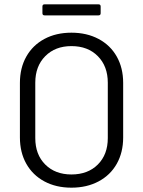

<svg xmlns="http://www.w3.org/2000/svg" viewBox="-20 -859 662 887"><path d="M72 -224V-476Q72 -545 101.5 -597.5Q131 -650 185 -679Q239 -708 310 -708Q381 -708 435.5 -679Q490 -650 519.5 -597.5Q549 -545 549 -476V-224Q549 -155 519.5 -102.5Q490 -50 435.5 -21Q381 8 310 8Q239 8 185 -21Q131 -50 101.5 -102.5Q72 -155 72 -224ZM478 -221V-477Q478 -553 432 -599.5Q386 -646 310 -646Q235 -646 189 -599.5Q143 -553 143 -477V-221Q143 -145 189 -99Q235 -53 310 -53Q386 -53 432 -99Q478 -145 478 -221ZM176 -798V-829Q176 -839 186 -839H435Q445 -839 445 -829V-798Q445 -788 435 -788H186Q176 -788 176 -798Z"/></svg>

Font: Barlow
Style: Regular
Weight: 400
Designer: Jeremy Tribby
Foundry: Tribby Type
Version: Version 1.408;December 10, 2018;FontCreator 11.5.0.2430 64-b